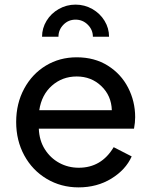

<svg xmlns="http://www.w3.org/2000/svg" viewBox="-20 -799 654 831"><path d="M50 -271Q50 -351 84.5 -415Q119 -479 178.5 -515Q238 -551 312 -551Q389 -551 446.5 -515Q504 -479 534.5 -419.5Q565 -360 565 -292Q565 -269 560 -242H148Q150 -191 174 -153Q198 -115 236.5 -94Q275 -73 321 -73Q419 -73 472 -162L550 -122Q524 -64 462 -26Q400 12 320 12Q244 12 182 -25Q120 -62 85 -126.5Q50 -191 50 -271ZM464 -322Q462 -385 418.5 -426.5Q375 -468 312 -468Q250 -468 205 -428.5Q160 -389 150 -322ZM307 -779Q346 -779 379.5 -760Q413 -741 432.5 -709Q452 -677 452 -640H382Q382 -670 360 -692Q338 -714 307 -714Q276 -714 254.5 -692Q233 -670 233 -640H162Q162 -677 181.5 -709Q201 -741 234.5 -760Q268 -779 307 -779Z"/></svg>

Font: BLUETTI 2.0 Normal
Style: Normal
Weight: 400
Designer: Stijn de Vries
Foundry: tokotype
Version: Version 2.005;October 31, 2023;FontCreator 14.0.0.2814 64-bi